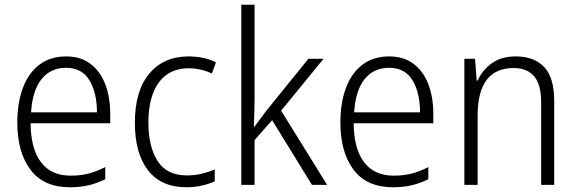

<svg xmlns="http://www.w3.org/2000/svg" viewBox="-20 -780 2435 810"><path d="M259 -542Q321 -542 362.5 -510Q404 -478 424.5 -423.5Q445 -369 445 -300V-260H109Q110 -152 153 -95.5Q196 -39 278 -39Q319 -39 352.5 -47.5Q386 -56 424 -75V-24Q390 -7 354.5 1.5Q319 10 275 10Q164 10 108.5 -64Q53 -138 53 -263Q53 -346 76.5 -409Q100 -472 146 -507Q192 -542 259 -542ZM258 -494Q194 -494 155.5 -446.5Q117 -399 111 -306H389Q389 -388 357.5 -441Q326 -494 258 -494Z M766 10Q660 10 604.5 -61.5Q549 -133 549 -262Q549 -397 610 -469.5Q671 -542 775 -542Q809 -542 838.5 -535.5Q868 -529 891 -517L874 -470Q826 -492 776 -492Q694 -492 650 -432Q606 -372 606 -263Q606 -161 645 -100.5Q684 -40 768 -40Q801 -40 830.5 -47Q860 -54 886 -65V-15Q862 -4 831.5 3Q801 10 766 10Z M1054 -373Q1054 -342 1053 -309.5Q1052 -277 1051 -245H1053Q1065 -261 1078 -278.5Q1091 -296 1103 -312L1281 -532H1345L1166 -313L1360 0H1296L1128 -273L1054 -189V0H998V-760H1054Z M1622 -542Q1684 -542 1725.5 -510Q1767 -478 1787.5 -423.5Q1808 -369 1808 -300V-260H1472Q1473 -152 1516 -95.5Q1559 -39 1641 -39Q1682 -39 1715.5 -47.5Q1749 -56 1787 -75V-24Q1753 -7 1717.5 1.5Q1682 10 1638 10Q1527 10 1471.5 -64Q1416 -138 1416 -263Q1416 -346 1439.5 -409Q1463 -472 1509 -507Q1555 -542 1622 -542ZM1621 -494Q1557 -494 1518.5 -446.5Q1480 -399 1474 -306H1752Q1752 -388 1720.5 -441Q1689 -494 1621 -494Z M2155 -542Q2234 -542 2276 -497Q2318 -452 2318 -356V0H2263V-349Q2263 -423 2233.5 -458Q2204 -493 2147 -493Q1995 -493 1995 -292V0H1939V-532H1984L1991 -440H1995Q2014 -483 2054 -512.5Q2094 -542 2155 -542Z"/></svg>

Font: Noto Sans Gurmukhi UI SemiCondensed Light
Style: Regular
Weight: 300
Width: 4
Designer: Jelle Bosma - Monotype Design Team
Foundry: Monotype Imaging Inc.
Version: Version 2.004; ttfautohint (v1.8.4.7-5d5b)